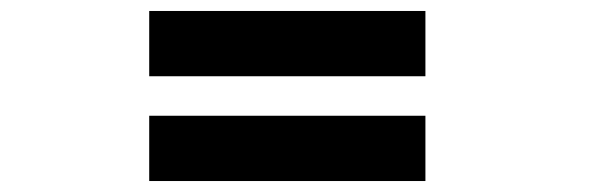

<svg xmlns="http://www.w3.org/2000/svg" viewBox="-20 -479 1090 350"><path d="M252 -459H755.5V-340H252ZM252 -268H755.5V-149H252Z"/></svg>

Font: League Mono Extended SemiBold
Style: Regular
Weight: 600
Width: 9
Designer: Tyler Finck
Foundry: The League of Moveable Type / Tyler Finck
Version: Version 2.210